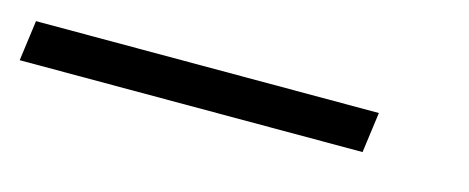

<svg xmlns="http://www.w3.org/2000/svg" viewBox="-39 -28 581 238"><g transform="rotate(15 251.5 91.0)"><path d="M-17 117 -10 65H430L423 117Z"/></g></svg>

Font: Glekhifnjqigglhiwekvrgaqftz
Style: Regular
Weight: 300
Italic angle: -8°
Designer: Carrois Corporate & Edenspiekermann
Foundry: Carrois Corporate GbR & Edenspiekermann AG
Version: Version 2.001